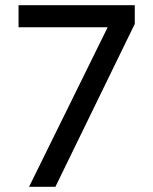

<svg xmlns="http://www.w3.org/2000/svg" viewBox="-20 -720 589 740"><path d="M92 0 395 -615H51.5V-700H499.5V-628L193.5 0Z"/></svg>

Font: Geologica Roman Light
Style: Regular
Weight: 300
Designer: Sindre Bremnes, Frode Helland
Foundry: Monokrom Skriftforlag AS
Version: Version 1.010;gftools[0.9.28]